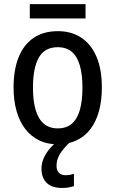

<svg xmlns="http://www.w3.org/2000/svg" viewBox="-20 -702 569 947"><path d="M482.4 -270Q482.4 -206.1 468.3 -154.3Q454.1 -102.5 426.5 -65.9Q398.9 -29.3 357.9 -9.8Q316.9 9.8 263.2 9.8Q212.9 9.8 172.9 -9.8Q132.8 -29.3 104.7 -65.7Q76.7 -102.1 61.8 -153.8Q46.9 -205.6 46.9 -270Q46.9 -357.9 72 -420.2Q97.2 -482.4 146 -515.4Q194.8 -548.3 265.6 -548.3Q332 -548.3 380.9 -516.1Q429.7 -483.9 456.1 -421.9Q482.4 -359.9 482.4 -270ZM142.6 -270Q142.6 -205.6 155.5 -160.6Q168.5 -115.7 195.6 -92.3Q222.7 -68.8 265.1 -68.8Q307.6 -68.8 334.5 -92Q361.3 -115.2 374 -160.2Q386.7 -205.1 386.7 -270Q386.7 -334 374 -378.4Q361.3 -422.9 334.5 -446Q307.6 -469.2 264.6 -469.2Q200.7 -469.2 171.6 -418.2Q142.6 -367.2 142.6 -270ZM401.9 -681.6V-610.8H127V-681.6ZM258.8 115.2Q258.8 138.2 270.5 150.1Q282.2 162.1 303.2 162.1Q316.9 162.1 327.1 159.9Q337.4 157.7 344.7 155.3V216.3Q333 219.7 319.1 222.4Q305.2 225.1 287.1 225.1Q235.8 225.1 210.2 200Q184.6 174.8 184.6 129.4Q184.6 102.5 196.3 76.7Q208 50.8 228.5 27.6Q249 4.4 274.4 -14.2L324.2 0Q290 32.7 274.4 59.6Q258.8 86.4 258.8 115.2Z"/></svg>

Font: Open Sans SemiCondensed Medium
Style: Regular
Weight: 500
Width: 4
Designer: Monotype Design Team
Foundry: Monotype Imaging Inc.
Version: Version 3.000